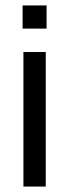

<svg xmlns="http://www.w3.org/2000/svg" viewBox="-20 -685 254 705"><path d="M151 -580H63V-665H151ZM148 0H66V-494H148Z"/></svg>

Font: Blinker
Style: Regular
Weight: 400
Designer: Juergen Huber
Foundry: supertype
Version: Version 1.017;hotconv 1.0.117;makeotfexe 2.5.65602